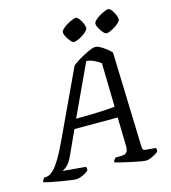

<svg xmlns="http://www.w3.org/2000/svg" viewBox="-163 -1019 1003 1124"><g transform="rotate(-15 338.5 -457.0)"><path d="M158 0Q151 0 127 -3.5Q103 -7 71.5 -12Q40 -17 11.5 -23Q-17 -29 -33 -34Q-31 -42 -26.5 -49Q-22 -56 -18 -59H-9Q0 -59 12.5 -64.5Q25 -70 42 -87.5Q59 -105 81 -141.5Q103 -178 132 -240L322 -646Q332 -655 351.5 -667.5Q371 -680 393.5 -692Q416 -704 435.5 -712Q455 -720 465 -720Q478 -720 495.5 -710.5Q513 -701 530.5 -687.5Q548 -674 559 -661L577 -87Q578 -73 581.5 -68Q585 -63 598 -62L656 -57Q659 -53 660 -47.5Q661 -42 659 -34Q649 -26 635 -18Q621 -10 607 -5Q593 0 581 0Q574 0 556 -3Q538 -6 514.5 -11Q491 -16 467.5 -21Q444 -26 425.5 -31Q407 -36 399 -39Q401 -47 405.5 -53.5Q410 -60 414 -64H443Q456 -64 467 -66.5Q478 -69 485 -80Q492 -91 491 -118L487 -287H225L159 -143Q140 -101 120.5 -85.5Q101 -70 94 -68L232 -56Q235 -53 236 -46.5Q237 -40 235 -33Q227 -25 213 -17.5Q199 -10 184.5 -5Q170 0 158 0ZM250 -343Q303 -343 349.5 -344.5Q396 -346 431.5 -348Q467 -350 486 -353L480 -618Q461 -632 439.5 -642Q418 -652 395 -654ZM553 -780Q544 -780 532.5 -793Q521 -806 512 -823Q503 -840 503 -851Q503 -860 514.5 -871Q526 -882 542 -891.5Q558 -901 573 -907.5Q588 -914 596 -914Q606 -914 616.5 -900.5Q627 -887 634.5 -869.5Q642 -852 642 -841Q642 -833 631.5 -822.5Q621 -812 606.5 -802.5Q592 -793 577 -786.5Q562 -780 553 -780ZM356 -780Q347 -780 335.5 -793Q324 -806 315 -823Q306 -840 306 -851Q306 -860 317.5 -871Q329 -882 345 -891.5Q361 -901 376.5 -907.5Q392 -914 400 -914Q409 -914 419.5 -900.5Q430 -887 437.5 -870Q445 -853 445 -841Q445 -833 434.5 -822.5Q424 -812 409.5 -802.5Q395 -793 380 -786.5Q365 -780 356 -780Z"/></g></svg>

Font: Texturina 12pt Medium
Style: Italic
Weight: 500
Italic angle: -11°
Designer: Guillermo Torres Carreño
Foundry: Omnibus-Type
Version: Version 1.002